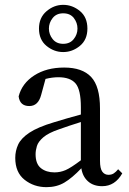

<svg xmlns="http://www.w3.org/2000/svg" viewBox="-20 -760 532 793"><path d="M402 9Q366 9 343.5 -11Q321 -31 316 -65Q278 -25 246 -6Q214 13 172 13Q120 13 81.5 -17.5Q43 -48 43 -108Q43 -137 55 -163Q67 -189 101.5 -212Q136 -235 203 -255Q229 -263 256.5 -271Q284 -279 314 -287V-317Q314 -390 292 -415.5Q270 -441 221 -441Q196 -441 168 -434L150 -368Q138 -322 101 -322Q62 -322 57 -362Q71 -416 121.5 -448.5Q172 -481 245 -481Q320 -481 356.5 -442Q393 -403 393 -312V-96Q393 -64 402.5 -51Q412 -38 428 -38Q441 -38 450 -44Q459 -50 468 -61L485 -44Q455 9 402 9ZM127 -123Q127 -83 149 -65.5Q171 -48 205 -48Q229 -48 251 -57.5Q273 -67 314 -98V-256Q263 -240 224 -226Q180 -211 159 -193Q138 -175 132.5 -157Q127 -139 127 -123ZM241 -579Q269 -579 284.5 -598.5Q300 -618 300 -642Q300 -666 285 -685.5Q270 -705 241 -705Q213 -705 197.5 -685.5Q182 -666 182 -642Q182 -618 197.5 -598.5Q213 -579 241 -579ZM241 -545Q203 -545 172 -570.5Q141 -596 141 -642Q141 -687 172 -713.5Q203 -740 241 -740Q279 -740 310 -714.5Q341 -689 341 -642Q341 -596 310 -570.5Q279 -545 241 -545Z"/></svg>

Font: Source Serif 4 Subhead
Style: Regular
Weight: 400
Designer: Frank Grießhammer
Foundry: Adobe Systems Incorporated
Version: Version 4.004;hotconv 1.0.117;makeotfexe 2.5.65602